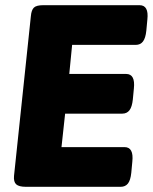

<svg xmlns="http://www.w3.org/2000/svg" viewBox="-20 -720 589 740"><path d="M80 0Q53 0 42.5 -9.5Q32 -19 34 -42L99 -658Q101 -681 110.5 -690.5Q120 -700 147 -700H518Q554 -700 548 -645L544 -602Q541 -573 531 -560Q521 -547 503 -547H258L247 -435H466Q502 -435 496 -379L492 -337Q489 -308 479 -295Q469 -282 451 -282H231L217 -153H460Q496 -153 490 -97L486 -54Q483 -25 473 -12.5Q463 0 445 0Z"/></svg>

Font: Asap ExtraBold
Style: Italic
Weight: 800
Italic angle: -6°
Designer: Pablo Cosgaya
Foundry: Omnibus-Type
Version: Version 3.001; ttfautohint (v1.8.4.7-5d5b)